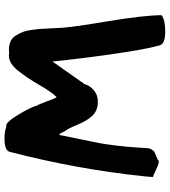

<svg xmlns="http://www.w3.org/2000/svg" viewBox="28 -744 734 829"><g transform="rotate(-90 394.5 -329.0)"><path d="M45 -35 48 -70Q78 -361 154 -654Q160 -676 211 -676Q243 -676 262 -668Q263 -669 266 -669Q283 -669 315.5 -614.5Q348 -560 354 -535Q357 -532 365 -511Q373 -490 380.5 -470.5Q388 -451 390 -451Q391 -451 391 -452Q411 -471 442.5 -525.5Q474 -580 505 -618.5Q536 -657 569 -657Q577 -657 581 -656Q583 -656 587.5 -656.5Q592 -657 594 -657Q615 -657 630.5 -650Q646 -643 655.5 -628Q665 -613 671 -598Q677 -583 680.5 -558Q684 -533 685 -515.5Q686 -498 687.5 -468Q689 -438 690 -422Q694 -371 718.5 -224.5Q743 -78 744 2Q723 18 674 18Q621 18 614 -5Q597 -63 576.5 -205.5Q556 -348 544 -469L446 -330Q440 -307 419.5 -290Q399 -273 370 -273Q332 -273 309.5 -297Q287 -321 270.5 -362Q254 -403 242 -417Q233 -439 228 -439Q225 -439 225 -430Q221 -409 209 -351.5Q197 -294 192 -268.5Q187 -243 181 -194Q175 -145 172 -95Q171 -72 170 -60Q169 -48 163.5 -40Q158 -32 155.5 -30Q153 -28 140 -23Q127 -18 119 -14Q118 -10 111 -10Q104 -10 93 -14.5Q82 -19 70.5 -24.5Q59 -30 57 -31Z"/></g></svg>

Font: NaniFont Regular
Style: Regular
Weight: 400
Designer: Nanigashitei
Version: Version 1.036